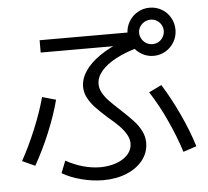

<svg xmlns="http://www.w3.org/2000/svg" viewBox="-57 -879 1052 970"><g transform="rotate(-5 469.0 -394.0)"><path d="M317.9 14.6C355.3 24.4 392.3 29.3 428.7 29.3C473 29.3 512.7 22 547.9 7.3C583 -7.3 610.5 -27.5 630.4 -53.2C650.2 -78.9 660.2 -108.1 660.2 -140.6C660.2 -161.5 655.4 -181.3 646 -200.2C636.6 -219.1 624.2 -236.8 608.9 -253.4C593.6 -270 572.3 -291 544.9 -316.4C522.1 -337.2 504.1 -354.7 490.7 -368.7C477.4 -382.6 466.6 -397 458.5 -411.6C450.4 -426.3 446.3 -441.1 446.3 -456.1C446.3 -478.8 454.9 -500.7 472.2 -521.5C489.4 -542.3 514.5 -561.5 547.4 -579.1C580.2 -596.7 619.8 -611.7 666 -624V-703.1H168.9V-640.6H603.5L589.8 -663.1C543 -645.5 502.9 -625.3 469.7 -602.5C436.5 -579.8 411.1 -555.3 393.6 -529.3C376 -503.3 367.2 -476.6 367.2 -449.2C367.2 -429.7 371.9 -411 381.3 -393.1C390.8 -375.2 403 -358.2 418 -342.3C432.9 -326.3 453.1 -307 478.5 -284.2C501.3 -265.3 519.7 -248.7 533.7 -234.4C547.7 -220.1 559.1 -205.2 567.9 -189.9C576.7 -174.6 581.1 -159.2 581.1 -143.6C581.1 -123.4 574.2 -105.3 560.5 -89.4C546.9 -73.4 528 -60.9 503.9 -51.8C479.8 -42.6 452.1 -37.8 420.9 -37.1C391.6 -37.1 361.8 -41.3 331.5 -49.8C301.3 -58.3 272.5 -70.3 245.1 -85.9L220.7 -24.4C248 -8.1 280.4 4.9 317.9 14.6ZM101.6 -257.8C78.1 -201.2 53.4 -149.4 27.3 -102.5L91.8 -73.2C120.4 -123.4 146.6 -177.2 170.4 -234.9C194.2 -292.5 212.6 -346.4 225.6 -396.5L156.2 -416C143.2 -367.2 125 -314.5 101.6 -257.8ZM779.3 -242.7C805.3 -186.4 826.8 -131.5 843.8 -78.1L911.1 -100.6C894.2 -155.3 872.2 -211.4 845.2 -269C818.2 -326.7 790.4 -378.3 761.7 -423.8L697.3 -392.6C725.9 -349 753.3 -299 779.3 -242.7ZM675.3 -590.8C693.8 -579.8 714.2 -574.2 736.3 -574.2C758.5 -574.2 778.8 -579.8 797.4 -590.8C815.9 -601.9 830.6 -616.7 841.3 -635.3C852.1 -653.8 857.4 -674.2 857.4 -696.3C857.4 -718.4 852.1 -738.9 841.3 -757.8C830.6 -776.7 815.9 -791.5 797.4 -802.2C778.8 -813 758.5 -818.4 736.3 -818.4C714.2 -818.4 693.8 -813 675.3 -802.2C656.7 -791.5 641.9 -776.7 630.9 -757.8C619.8 -738.9 614.3 -718.4 614.3 -696.3C614.3 -674.2 619.8 -653.8 630.9 -635.3C641.9 -616.7 656.7 -601.9 675.3 -590.8ZM767.1 -642.1C757.6 -636.6 747.4 -633.8 736.3 -633.8C724.6 -633.8 714 -636.6 704.6 -642.1C695.1 -647.6 687.5 -655.3 681.6 -665C675.8 -674.8 672.9 -685.2 672.9 -696.3C672.9 -707.4 675.8 -717.6 681.6 -727.1C687.5 -736.5 695.3 -744 705.1 -749.5C714.8 -755 725.3 -757.8 736.3 -757.8C747.4 -757.8 757.6 -755 767.1 -749.5C776.5 -744 784 -736.5 789.6 -727.1C795.1 -717.6 797.9 -707.4 797.9 -696.3C797.9 -685.2 795.1 -674.8 789.6 -665C784 -655.3 776.5 -647.6 767.1 -642.1Z"/></g></svg>

Font: Pretendard Variable
Style: Regular
Weight: 400
Designer: Base glyphs from Inter by Rasmus Andersson; Hangeul glyphs from Noto Sans CJK(Source Han Sans) by Jang Soo-young and Kan
Foundry: Kil Hyung-jin
Version: Version 1.309;Glyphs 3.2 (3225)